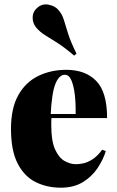

<svg xmlns="http://www.w3.org/2000/svg" viewBox="-20 -857 543 891"><path d="M288 -533Q376 -533 426.5 -481.5Q477 -430 477 -309H164L162 -328H331Q332 -377 327 -418.5Q322 -460 311 -485Q300 -510 281 -510Q254 -510 237 -467.5Q220 -425 215 -322L219 -314Q218 -304 218 -294Q218 -284 218 -273Q218 -203 235.5 -164Q253 -125 279.5 -110Q306 -95 333 -95Q347 -95 366.5 -99Q386 -103 409 -117.5Q432 -132 454 -162L471 -156Q459 -116 432.5 -76.5Q406 -37 364 -11.5Q322 14 262 14Q198 14 145.5 -12Q93 -38 62 -98Q31 -158 31 -259Q31 -355 65 -415.5Q99 -476 157.5 -504.5Q216 -533 288 -533ZM152 -820Q175 -841 204.5 -835.5Q234 -830 250 -812Q268 -792 276 -766Q284 -740 295.5 -702.5Q307 -665 335 -608L324 -599Q277 -639 244 -659.5Q211 -680 188 -694.5Q165 -709 148 -729Q131 -750 131.5 -776.5Q132 -803 152 -820Z"/></svg>

Font: Playfair Display Black
Style: Regular
Weight: 900
Designer: Claus Eggers Sørensen
Foundry: Claus Eggers Sørensen
Version: Version 1.203